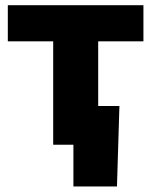

<svg xmlns="http://www.w3.org/2000/svg" viewBox="-20 -542 566 719"><path d="M179.2 0V-387.2H9.3V-522.5H517.1V-387.2H347.7V0ZM254.9 156.2V0H210.4V-145H427.2L418 156.2Z"/></svg>

Font: Inter 28pt ExtraBold
Style: Regular
Weight: 800
Designer: Rasmus Andersson
Foundry: rsms
Version: Version 4.001;git-66647c0bb